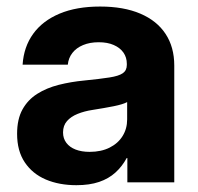

<svg xmlns="http://www.w3.org/2000/svg" viewBox="-20 -546 593 575"><path d="M208.7 8.6Q157.2 8.6 117.2 -8.4Q77.2 -25.5 54.2 -59.8Q31.2 -94 31.2 -145.3Q31.2 -189.2 47.3 -218.2Q63.4 -247.2 91.4 -264.9Q119.4 -282.6 155.9 -291.9Q192.4 -301.1 232.5 -304.9Q279.7 -309.6 307.7 -314Q335.6 -318.3 347.7 -326.7Q359.8 -335 359.8 -351.6V-354.9Q359.8 -374 349.7 -388.5Q339.5 -403 320.7 -411.2Q302 -419.5 275.6 -419.5Q248.9 -419.5 228.7 -411Q208.5 -402.6 196.8 -387.5Q185 -372.4 183.1 -352.4H47.7Q51.2 -405.8 79.4 -444.8Q107.5 -483.7 158.3 -505.1Q209 -526.4 279.8 -526.4Q350.4 -526.4 400.1 -505.2Q449.9 -484 475.9 -444.4Q501.9 -404.9 501.9 -349.7V0H361.4V-72.7H359.4Q345.9 -47.6 325.7 -29.3Q305.6 -11 276.9 -1.2Q248.2 8.6 208.7 8.6ZM248.4 -91.2Q283.1 -91.2 308.4 -104Q333.7 -116.7 347.2 -138.7Q360.8 -160.6 360.8 -188.5V-240.3Q348.7 -233.6 320.5 -227.9Q292.3 -222.3 257.1 -216.8Q232.6 -213.1 212.6 -205Q192.6 -197 180.7 -183.5Q168.8 -170 168.8 -149.4Q168.8 -131.2 178.8 -118.1Q188.7 -105 206.5 -98.1Q224.4 -91.2 248.4 -91.2Z"/></svg>

Font: Inter Khmer Looped
Style: Regular
Weight: 400
Designer: Rasmus Andersson, Sovichet Tep
Foundry: Anagata Design
Version: Version 1.000